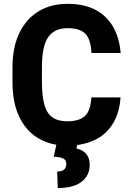

<svg xmlns="http://www.w3.org/2000/svg" viewBox="-20 -741 676 990"><path d="M326.2 -115.7Q390.1 -115.7 418.7 -143.6Q447.3 -171.4 451.2 -238.8H601.6Q594.7 -134.8 538.1 -71Q481.4 -7.3 377.9 6.8L374.5 25.4Q391.6 28.3 407 37.6Q422.4 46.9 432.4 64.2Q442.4 81.5 442.4 109.9Q442.4 163.1 401.1 195.8Q359.9 228.5 277.8 228.5L274.9 143.6Q296.4 143.6 309.1 134.3Q321.8 125 321.8 104Q321.8 84.5 306.9 76.7Q292 68.8 257.3 66.9L270.5 5.4Q163.1 -13.2 103.8 -96.4Q44.4 -179.7 44.4 -316.4V-394Q44.4 -496.6 79.3 -569.8Q114.3 -643.1 178 -682.1Q241.7 -721.2 328.6 -721.2Q414.6 -721.2 472.9 -689.9Q531.2 -658.7 563.5 -602.1Q595.7 -545.4 602.1 -467.8H451.7Q448.7 -535.2 421.6 -565.4Q394.5 -595.7 328.6 -595.7Q260.3 -595.7 228.3 -549.3Q196.3 -502.9 196.3 -395V-316.4Q196.3 -210 225.1 -162.8Q253.9 -115.7 326.2 -115.7Z"/></svg>

Font: Robert Sans Black
Style: Regular
Weight: 900
Designer: Christian Robertson (extended by Adam Twardoch)
Foundry: Google
Version: Version 12.135;April 2, 2019;FontCreator 11.5.0.2425 64-bit;